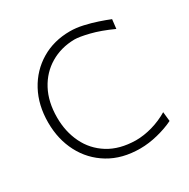

<svg xmlns="http://www.w3.org/2000/svg" viewBox="-169 -899 1042 1061"><g transform="rotate(-30 352.0 -368.0)"><path d="M428.2 10.3Q313.5 10.3 230.5 -39.8Q147.5 -89.8 102.8 -175.5Q58.1 -261.2 58.1 -368.2Q58.1 -479.5 104 -564.5Q149.9 -649.4 230.5 -697.5Q311 -745.6 414.1 -745.6Q453.6 -745.6 496.8 -735.8Q540 -726.1 580.1 -712.6Q620.1 -699.2 649.9 -687L643.1 -628.4Q565.9 -663.6 504.6 -678.7Q443.4 -693.8 412.6 -693.8Q326.7 -692.4 259.3 -652.3Q191.9 -612.3 153.3 -539.8Q114.7 -467.3 114.7 -367.7Q114.7 -277.3 150.4 -203.9Q186 -130.4 256.3 -86.4Q326.7 -42.5 429.7 -41Q481 -41 535.6 -56.6Q590.3 -72.3 637.2 -100.6L643.6 -41Q598.1 -18.6 540.3 -4.2Q482.4 10.3 428.2 10.3Z"/></g></svg>

Font: Pinar-DS2-FD Light
Style: Regular
Weight: 300
Designer: Amin Abedi
Version: Version 2.000